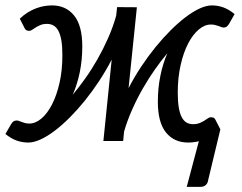

<svg xmlns="http://www.w3.org/2000/svg" viewBox="-26 -534 916 728"><path d="M461.5 -200Q483 -241.5 509 -280.8Q535 -320 563.2 -354.8Q591.5 -389.5 620.8 -418.8Q650 -448 677.8 -469Q705.5 -490 731 -501.8Q756.5 -513.5 777.5 -513.5Q800 -513.5 821.2 -505.8Q842.5 -498 863.5 -480.5L842.5 -443.5Q837.5 -435.5 832.8 -432.5Q828 -429.5 822.5 -429.5Q818.5 -429.5 813.8 -431.2Q809 -433 803 -435.2Q797 -437.5 789.8 -439.2Q782.5 -441 773.5 -441Q750 -441 727.5 -422Q705 -403 687.2 -368.8Q669.5 -334.5 658.8 -287Q648 -239.5 648 -182.5Q648 -149.5 651.8 -126.8Q655.5 -104 663 -89.8Q670.5 -75.5 681.5 -69.2Q692.5 -63 707 -63Q719.5 -63 729.8 -67Q740 -71 748 -76Q756 -81 762 -85.2Q768 -89.5 772.5 -89.5Q777.5 -89.5 782.2 -88.2Q787 -87 790 -81.5L809.5 -43.5L763.5 148Q762 160.5 754.2 167.5Q746.5 174.5 735 174.5H682L728 1.5Q707.5 6.5 687.5 6.5Q634.5 6.5 603.5 -31.5Q572.5 -69.5 572.5 -148.5Q572.5 -199 581.8 -245.2Q591 -291.5 608.5 -332Q585.5 -305 561.8 -271.2Q538 -237.5 516 -199.2Q494 -161 475.5 -119.5Q457 -78 444.5 -35.5L441 0.5H366L397.5 -308Q376 -266.5 350 -227Q324 -187.5 295.8 -152.5Q267.5 -117.5 238.5 -88.5Q209.5 -59.5 181.5 -38.2Q153.5 -17 127.8 -5.2Q102 6.5 81 6.5Q58.5 6.5 37.2 -1Q16 -8.5 -5.5 -26L16 -63Q21 -71.5 25.8 -74.2Q30.5 -77 36 -77Q40 -77.5 44.8 -75.8Q49.5 -74 55.5 -71.8Q61.5 -69.5 68.8 -67.5Q76 -65.5 85 -65.5Q108.5 -65.5 131 -84.5Q153.5 -103.5 171.2 -138Q189 -172.5 199.8 -220Q210.5 -267.5 210.5 -324.5Q210.5 -357.5 206.8 -380Q203 -402.5 195.5 -416.8Q188 -431 177 -437.2Q166 -443.5 151.5 -443.5Q138.5 -443.5 128.5 -439.5Q118.5 -435.5 110.5 -430.5Q102.5 -425.5 96.5 -421.5Q90.5 -417.5 86 -417Q81 -417 76.2 -418.5Q71.5 -420 68.5 -425L49 -463Q63.5 -477 79.2 -486.8Q95 -496.5 111 -502.5Q127 -508.5 142.2 -511Q157.5 -513.5 171 -513.5Q224 -513.5 255 -475.2Q286 -437 286 -358Q286 -307.5 276.8 -261.5Q267.5 -215.5 250 -175Q273 -202.5 297.2 -236.5Q321.5 -270.5 343.5 -309.2Q365.5 -348 384 -389.8Q402.5 -431.5 414.5 -474.5L418 -507L493 -506.5Z"/></svg>

Font: Lato 2
Style: Italic
Weight: 400
Italic angle: -7°
Designer: Lukasz Dziedzic with Adam Twardoch and Botio Nikoltchev
Foundry: tyPoland Lukasz Dziedzic
Version: Version 2.015; 2015-08-06; http://www.latofonts.com/